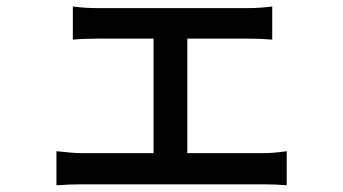

<svg xmlns="http://www.w3.org/2000/svg" viewBox="-20 -548 1040 583"><path d="M548.8 -83H780.3Q811.5 -83 850.6 -88.9V14.6Q818.4 11.7 780.3 11.7H226.6Q191.4 11.7 151.4 14.6V-88.9Q202.1 -83 226.6 -83H446.3V-430.7H275.4Q233.4 -430.7 201.2 -427.7V-528.3Q238.3 -523.4 274.4 -523.4H733.4Q769.5 -523.4 806.6 -528.3V-427.7Q771.5 -430.7 733.4 -430.7H548.8Z"/></svg>

Font: GenEi Gothic M SemiBold
Style: Regular
Weight: 500
Designer: o_tamon (Modified); [Source Han Sans]
Ryoko NISHIZUKA  (kana & ideographs); Paul D. Hunt (Latin, Greek & Cyrillic); Wenl
Version: Version 1.1a;Original Version 1.004